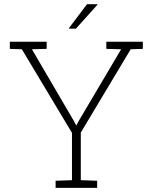

<svg xmlns="http://www.w3.org/2000/svg" viewBox="-20 -914 741 934"><path d="M250.5 0V-34.7L330.1 -37.6V-267.6L86.4 -674.3L27.8 -676.3V-710.9H207V-676.3L135.3 -674.3L338.9 -326.2L351.1 -303.2L351.6 -304.2L363.3 -326.2L569.3 -674.3L497.1 -676.3V-710.9H674.8V-676.3L615.7 -674.3L373 -269V-37.6L452.6 -34.7V0ZM314.9 -776.4 403.3 -893.6H453.1L454.1 -891.1L349.1 -774.4H316.9Z"/></svg>

Font: Roboto Slab ExtraLight
Style: Regular
Weight: 250
Designer: Google
Version: Version 2.000; ttfautohint (v1.8.1.43-b0c9)